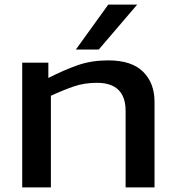

<svg xmlns="http://www.w3.org/2000/svg" viewBox="-20 -810 763 830"><path d="M76 0V-539H189V-473Q258 -508 317 -528.5Q376 -549 448 -549Q549 -549 598.5 -500Q648 -451 648 -370V0H523V-330Q523 -452 399 -452Q345 -452 299.5 -436.5Q254 -421 200 -396V0ZM308 -596 448 -790H573L407 -596Z"/></svg>

Font: Georama Extended Medium
Style: Regular
Weight: 500
Width: 7
Designer: Jean-Baptiste Levee
Foundry: Production Type
Version: Version 1.000